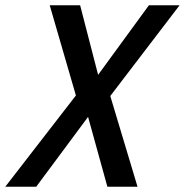

<svg xmlns="http://www.w3.org/2000/svg" viewBox="-66 -706 699 726"><path d="M454 0H340L267 -264L71 0H-46L221 -345L122 -686H237L305 -423L497 -686H613L351 -343Z"/></svg>

Font: Storia Sans SemiBold
Style: Italic
Weight: 600
Italic angle: -13°
Designer: Campivisivi
Foundry: Accademia di Belle Arti di Urbino and students of MA course of Visual design
Version: Version 60.001;May 25, 2020;FontCreator 12.0.0.2522 64-bit